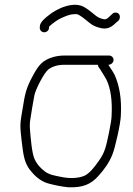

<svg xmlns="http://www.w3.org/2000/svg" viewBox="-20 -835 561 809"><path d="M392.5 -562C392.9 -558 393.8 -555 395 -553L401.5 -544C410 -530.2 419.4 -515.6 428.2 -500C447.2 -460.9 453.4 -408.6 450.3 -349C450.3 -335.7 446.5 -310.8 438.9 -274.5C426.3 -214 421.3 -191.9 396.2 -157C381.1 -135.5 359.6 -106 337 -95C308.9 -82.2 268.4 -82.7 235.7 -90C210.5 -95.1 188 -98.5 169.9 -112C150.4 -126.9 135.8 -142.2 125.2 -166C114.4 -190.1 109.6 -250.7 106.8 -283C105.1 -300.3 105.2 -315.3 107.2 -328C111.9 -358.8 118.3 -399.8 124.6 -432C129.3 -458 166.4 -529.7 184.5 -543C200.4 -554.8 223.8 -562 248.5 -562ZM458.5 -582C459.1 -592.6 450.1 -601 439.5 -601H250.5C235.8 -601 220.7 -599 205.2 -595C159.3 -581.3 143 -562.3 116.9 -513C89.6 -462.6 84.9 -437.5 75.9 -380.5C69.6 -340.5 63 -318.7 67.5 -277C69.2 -257.7 71.7 -235.7 75.1 -211C81 -162.8 89.9 -136.8 113.8 -110C131.2 -89 157 -67.9 187.2 -61C211.7 -54.5 239.3 -48.7 267.4 -46C329.1 -43.2 364.4 -59.3 394.9 -94C418.5 -120.1 439.5 -148.5 453.6 -184C464 -207.8 489 -316.2 489.3 -350C492.9 -418.7 483.3 -474 463.2 -519C455.5 -533.8 445 -549.1 436.5 -562C447.8 -562 457.9 -570.9 458.5 -582ZM186.6 -718 186.8 -722C188.2 -723.3 189.3 -724.7 190 -726C206 -739.5 220.7 -751.2 240.8 -760C254.9 -766.1 273.3 -775 291.6 -775C304.4 -776.8 308.4 -774.7 317.3 -769C332.1 -759.8 342.7 -750 356.7 -739C372.6 -726 385.7 -721.1 407.5 -716C438.7 -710.4 454.9 -725.9 470.8 -741L479.2 -748C490.4 -760.7 485.6 -782 467.5 -782C461.8 -782 457.2 -780.3 453.7 -777L445.3 -769C437.2 -762.2 429.1 -751.1 417.5 -754C403 -756.9 392.9 -761.4 382.4 -770C367 -782 356 -792.4 340 -802C292.2 -835.1 216.4 -796.8 184.4 -770C171.6 -760.5 148.9 -741.6 148 -725L147.6 -718C147.1 -707.4 156.1 -699 166.6 -699C177.2 -699 186.1 -707.4 186.6 -718Z"/></svg>

Font: Just Breathe
Style: Obl1
Weight: 400
Foundry: Cannot Into Space Fonts
Version: Version 0.72